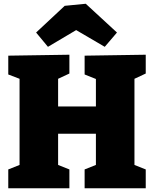

<svg xmlns="http://www.w3.org/2000/svg" viewBox="-20 -1001 819 1021"><path d="M24 0V-100L84 -124V-582L24 -605V-705L349 -710V-610L289 -582V-435H490V-581L430 -605V-705L755 -710V-610L695 -582V-124L755 -100V0H430V-100L490 -124V-290H289V-124L349 -100V0ZM235 -752 172 -828 324 -970 436 -981 602 -828 537 -752 385 -841Z"/></svg>

Font: Bitter Black
Style: Regular
Weight: 900
Designer: Sol Matas, and Bitter project Authors
Foundry: Sol Matas
Version: Version 2.001